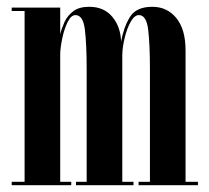

<svg xmlns="http://www.w3.org/2000/svg" viewBox="-20 -546 616 566"><path d="M14.5 0V-10H52.5V-513.5H14.5V-523.5H157.5V-445Q161.5 -462 170 -480.8Q178.5 -499.5 195.8 -512.8Q213 -526 243 -526Q286 -526 310.8 -496.8Q335.5 -467.5 337 -423.5Q344.5 -465.5 363 -495.8Q381.5 -526 429 -526Q472.5 -526 499.8 -492.8Q527 -459.5 527 -397.5V-10H563.5V0H388.5V-10H422V-340Q422 -416 416.8 -458.8Q411.5 -501.5 389.5 -501.5Q376.5 -501.5 365.5 -482.2Q354.5 -463 347.8 -435.5Q341 -408 340.5 -384.5V-10H373.5V0H204V-10H235.5V-340Q235.5 -416 230.2 -458.8Q225 -501.5 202.5 -501.5Q189.5 -501.5 179.5 -481.2Q169.5 -461 163.8 -434Q158 -407 157.5 -387.5V-10H190V0Z"/></svg>

Font: Imbue 100pt SemiBold
Style: Regular
Weight: 600
Designer: Tyler Finck
Foundry: Etcetera Type Company
Version: Version 1.102; ttfautohint (v1.8.3)